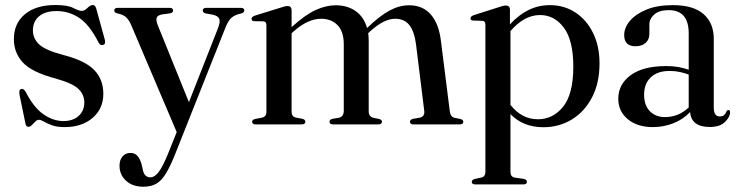

<svg xmlns="http://www.w3.org/2000/svg" viewBox="-20 -484 2878 747"><path d="M226.5 -13Q264 -13 286 -33Q308 -53 308 -85Q308 -116 285.2 -138Q262.5 -160 198 -178Q103.5 -203 68.8 -241Q34 -279 34 -331.5Q34 -393 77 -428.8Q120 -464.5 196 -464.5Q242.5 -464.5 265 -453Q287.5 -441.5 298 -441.5Q309 -441.5 320.2 -453Q331.5 -464.5 341 -464.5Q350 -464.5 354 -452L387 -332.5Q393 -313.5 382 -309.5Q371.5 -305 364 -317.5Q329 -387 288.8 -414Q248.5 -441 200.5 -441Q155.5 -441 131.8 -420.5Q108 -400 108 -366Q108 -334.5 132 -311.5Q156 -288.5 228.5 -269.5Q312.5 -247.5 347.2 -211Q382 -174.5 382 -119Q382 -61 340.2 -25.2Q298.5 10.5 231.5 10.5Q202 10.5 182.8 3.5Q163.5 -3.5 151 -10.8Q138.5 -18 131 -18Q124.5 -18 117.5 -11Q110.5 -4 103.8 2.8Q97 9.5 91 9.5Q81.5 9.5 79 -3.5L56.5 -112.5Q52 -133.5 61.5 -137.5Q71 -141.5 80 -126.5Q111.5 -65 149.5 -39Q187.5 -13 226.5 -13Z M634 113.5 667.5 30 491.5 -384Q481.5 -407.5 469.5 -417.8Q457.5 -428 436 -432Q424.5 -435 424.5 -443Q424.5 -453.5 438 -453.5H639.5Q653.5 -453.5 653.5 -443Q653.5 -434.5 641 -432L611.5 -428Q593 -425 589.5 -414.8Q586 -404.5 595 -383L715 -86.5L827 -371.5Q838 -398.5 833.2 -410.5Q828.5 -422.5 807 -427L781.5 -431.5Q769 -434 769 -443Q769 -453.5 782.5 -453.5H916.5Q930.5 -453.5 930.5 -443Q930.5 -435 918 -431.5Q894 -426.5 881 -415.2Q868 -404 857.5 -377.5L662.5 113Q643 162 626 190.2Q609 218.5 588.5 230.5Q568 242.5 538 242.5Q495.5 242.5 470.2 219Q445 195.5 445 161.5Q445 138 456.8 124.5Q468.5 111 487.5 111Q505 111 515 122.8Q525 134.5 530.5 154L534.5 171Q540 206 564.5 206Q581.5 206 597.2 185.5Q613 165 634 113.5Z M1114.5 -444V-378.5Q1167.5 -426.5 1208 -445Q1248.5 -463.5 1286 -463.5Q1331.5 -463.5 1363.8 -440.8Q1396 -418 1408 -375Q1458 -423 1496 -443.2Q1534 -463.5 1571.5 -463.5Q1625 -463.5 1656.2 -427.5Q1687.5 -391.5 1695.5 -324.5L1730 -51Q1732.5 -29 1749.5 -25.5L1771.5 -21Q1782.5 -18 1782.5 -10.5Q1782.5 0 1769 0H1589.5Q1575 0 1575 -10.5Q1575 -18 1586 -21.5L1612.5 -26Q1633.5 -30.5 1630.5 -53L1598.5 -312Q1592 -361.5 1572.8 -386.2Q1553.5 -411 1517 -411Q1474 -411 1420 -362L1412.5 -355Q1414.5 -340.5 1414.5 -325V-50.5Q1414.5 -30 1433.5 -25.5L1455.5 -21Q1466 -18 1466 -10.5Q1466 0 1451.5 0H1276Q1262 0 1262 -10.5Q1262 -18.5 1272.5 -21.5L1299 -26Q1317.5 -30.5 1317.5 -53V-312Q1317.5 -361.5 1293.2 -386.2Q1269 -411 1229.5 -411Q1204.5 -411 1178 -399.2Q1151.5 -387.5 1122 -361.5L1114.5 -354.5V-49Q1114.5 -30.5 1131 -26.5L1157.5 -21.5Q1168 -18.5 1168 -10.5Q1168 0 1153.5 0H974.5Q961 0 961 -10.5Q961 -18 972 -21L1000 -26.5Q1016.5 -30.5 1016.5 -48V-386Q1016.5 -400 1005 -401L968.5 -401.5Q958.5 -403 958.5 -411Q958.5 -418 971 -423L1071 -454Q1089 -460.5 1098.5 -460.5Q1114.5 -460.5 1114.5 -444Z M1964 -446V-389Q1997 -425.5 2035.8 -444.8Q2074.5 -464 2119.5 -464Q2175 -464 2218.5 -435.5Q2262 -407 2287.2 -356Q2312.5 -305 2312.5 -237.5Q2312.5 -160.5 2283.2 -104.8Q2254 -49 2204.5 -19Q2155 11 2094.5 11Q2015.5 11 1966 -40V184.5Q1966 204 1982.5 207L2018 212Q2030 215 2030 223.5Q2030 233.5 2016 233.5H1829Q1815.5 233.5 1815.5 223.5Q1815.5 215.5 1828 212L1852 207Q1868.5 203.5 1868.5 185V-388.5Q1868.5 -402 1857 -403L1820.5 -404Q1810.5 -405 1810.5 -413Q1810.5 -420 1823 -425L1920.5 -456Q1938.5 -462.5 1947.5 -462.5Q1964 -462.5 1964 -446ZM2081 -425.5Q2019.5 -425.5 1966 -363V-76Q2009.5 -20 2073 -20Q2131.5 -20 2171 -69Q2210.5 -118 2210.5 -225Q2210.5 -327 2173.8 -376.2Q2137 -425.5 2081 -425.5Z M2385.5 -100Q2385.5 -156 2433.8 -191.5Q2482 -227 2573 -227Q2599.5 -227 2620.8 -223Q2642 -219 2659.5 -212.5V-354Q2659.5 -444.5 2582 -444.5Q2544 -444.5 2525.2 -427.5Q2506.5 -410.5 2506.5 -389.5V-352.5Q2506.5 -330 2491.8 -317Q2477 -304 2452.5 -304Q2408.5 -304 2408.5 -347.5Q2408.5 -376 2430.5 -402.5Q2452.5 -429 2494.8 -446.5Q2537 -464 2597.5 -464Q2678 -464 2717.5 -429Q2757 -394 2757 -333.5V-65Q2757 -31 2780.5 -31Q2791.5 -31 2797.5 -36.5Q2803.5 -42 2806.5 -50.5Q2809.5 -56 2814 -56Q2820.5 -56 2820.5 -47Q2820.5 -29.5 2801 -9.8Q2781.5 10 2741.5 10Q2669.5 10 2665 -48Q2638 -19.5 2600 -4.5Q2562 10.5 2520 10.5Q2460 10.5 2422.8 -20Q2385.5 -50.5 2385.5 -100ZM2486 -115.5Q2486 -74 2508.5 -51.2Q2531 -28.5 2567 -28.5Q2620.5 -28.5 2659.5 -66V-194Q2643 -200 2624.8 -204Q2606.5 -208 2585.5 -208Q2538 -208 2512 -183.2Q2486 -158.5 2486 -115.5Z"/></svg>

Font: Fraunces 72pt S000
Style: Regular
Weight: 400
Version: Version 1.000; ttfautohint (v1.8.3)